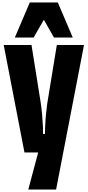

<svg xmlns="http://www.w3.org/2000/svg" viewBox="-20 -1234 710 1554"><path d="M235 -870 309 -406Q312 -389 315.5 -358Q319 -327 321 -305Q323 -273 324.5 -252Q326 -231 328 -199Q328 -186 328 -174V-150H344Q344 -176 344.5 -188Q345 -200 345.5 -212Q346 -224 348 -252Q348 -265 350 -284.5Q352 -304 354 -324Q356 -344 358 -358Q359 -370 360.5 -382.5Q362 -395 364 -406L440 -870H660L434 300H209L289 0H178L10 -870ZM100 -930 221 -1214H448L569 -930H417L335 -1074L252 -930Z"/></svg>

Font: Boldonse
Style: Regular
Weight: 400
Designer: Universitype Foundry
Foundry: Universitype Foundry
Version: Version 1.000; ttfautohint (v1.8.4.7-5d5b)